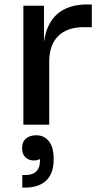

<svg xmlns="http://www.w3.org/2000/svg" viewBox="-20 -565 454 870"><path d="M203.1 0H85.9V-539.1H179.2V-375Q203.1 -544.9 377 -544.9H396V-441.9H359.9Q284.2 -441.9 243.7 -401.6Q203.1 -361.3 203.1 -286.1ZM144 47.9Q180.2 47.9 201.7 75.2Q223.1 102.5 223.1 152.8V159.2Q223.1 220.7 189.5 252.9Q155.8 285.2 92.8 285.2H81.1V228H95.2Q128.9 228 145 210.9Q161.1 193.8 161.1 165V155.8Q148.4 162.1 133.8 162.1Q110.8 162.1 95.5 148.2Q80.1 134.3 80.1 106.9Q80.1 77.1 98.1 62.5Q116.2 47.9 144 47.9Z"/></svg>

Font: Sora Medium
Style: Regular
Weight: 500
Designer: Jonathan Barnbrook, Julián Moncada
Foundry: Barnbrook Fonts
Version: Version 2.000